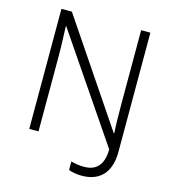

<svg xmlns="http://www.w3.org/2000/svg" viewBox="-128 -818 985 1103"><g transform="rotate(15 364.5 -266.0)"><path d="M460 182C567 182 629 118 629 -5V-714H574V-277C574 -217 575 -148 578 -102H575L162 -714H100V0H155V-445C155 -508 152 -576 150 -624H153L574 -5C573 93 527 129 460 129C431 129 403 125 382 118V169C399 176 428 182 460 182Z"/></g></svg>

Font: Noto Sans Bengali Light
Style: Regular
Weight: 300
Designer: Jelle Bosma - Monotype Design Team
Foundry: Monotype Imaging Inc.
Version: Version 2.003